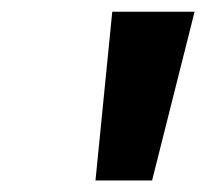

<svg xmlns="http://www.w3.org/2000/svg" viewBox="-20 -720 351 327"><path d="M142.6 -412.6 171.2 -700H311.4L239 -412.6Z"/></svg>

Font: Overpass
Style: Italic
Weight: 400
Italic angle: -10°
Designer: Delve Withrington, Dave Bailey, Thomas Jockin
Foundry: Delve Fonts LLC
Version: Version 4.000